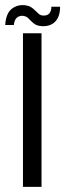

<svg xmlns="http://www.w3.org/2000/svg" viewBox="-36 -730 255 750"><path d="M53.7 0V-600H126.2V0ZM164.7 -703.7H198.8Q198.6 -664.9 179.7 -645.6Q160.7 -626.2 128.5 -627.8Q107.6 -629 96.2 -638.2Q84.8 -647.5 76.4 -656.9Q67.9 -666.3 55.3 -667.9Q41.8 -669.9 31.1 -661.9Q20.3 -653.9 18.1 -632.4H-15.7Q-12.5 -677.9 9.6 -695.3Q31.8 -712.7 61.2 -709.5Q76.4 -707.9 85.8 -701.7Q95.3 -695.5 102.2 -688.2Q109.2 -680.9 115.7 -675.5Q122.1 -670.1 131.3 -669.3Q149.1 -668.1 157 -678Q165 -687.9 164.7 -703.7Z"/></svg>

Font: Big Shoulders Stencil Display SC Thin
Style: Regular
Weight: 100
Designer: Patric King
Foundry: XO Type Co
Version: Version 2.001